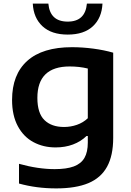

<svg xmlns="http://www.w3.org/2000/svg" viewBox="-20 -816 725 1066"><path d="M85.5 203V93.5Q191.5 123 283.5 123Q349.5 123 389.8 108Q430 93 448.8 60.8Q467.5 28.5 467.5 -24.5V-61H460.5Q428.5 -30 385 -13.8Q341.5 2.5 288.5 2.5Q220.5 2.5 165.8 -26.8Q111 -56 79 -115.5Q47 -175 47 -261Q47 -402.5 131.5 -478.2Q216 -554 379.5 -554Q437.5 -554 498 -546Q558.5 -538 608.5 -523.5V-50.5Q608.5 47.5 574.5 109.5Q540.5 171.5 470.8 200.8Q401 230 292.5 230Q182 230 85.5 203ZM467.5 -159.5V-435.5Q420.5 -447 367 -447Q187.5 -447 187.5 -272.5Q187.5 -187.5 226.8 -149.2Q266 -111 335.5 -111Q372.5 -111 407 -123Q441.5 -135 467.5 -159.5ZM162 -796H248.5Q257.5 -696 356 -696Q453.5 -696 462.5 -796H549Q545 -716 495.5 -670Q446 -624 356 -624Q266 -624 216 -670.2Q166 -716.5 162 -796Z"/></svg>

Font: Encode Sans Expanded SemiBold
Style: Regular
Weight: 600
Width: 7
Designer: Multiple Designers
Foundry: Impallari Type
Version: Version 2.000